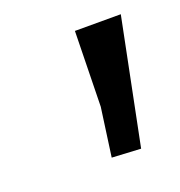

<svg xmlns="http://www.w3.org/2000/svg" viewBox="-61 -810 329 350"><g transform="rotate(-20 103.5 -634.5)"><path d="M118 -756H207L158 -513L102 -516L115 -610Z"/></g></svg>

Font: Andada
Style: Italic
Weight: 400
Italic angle: -8.29999°
Designer: Carolina Giovagnoli
Foundry: Carolina Giovagnoli
Version: Version 1.003